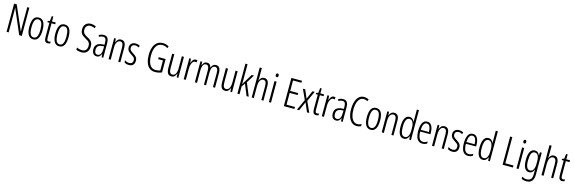

<svg xmlns="http://www.w3.org/2000/svg" viewBox="88 -2608 14044 4697"><g transform="rotate(15 7110.5 -259.5)"><path d="M462 0H396L128 -623H125Q127 -592 128 -560.5Q129 -529 129 -493V0H76V-714H142L410 -98H412Q411 -137 410 -172.5Q409 -208 409 -234V-714H462Z M917 -267Q917 -134 876 -62Q835 10 750 10Q666 10 623.5 -62.5Q581 -135 581 -268Q581 -401 622 -471.5Q663 -542 750 -542Q835 -542 876 -470.5Q917 -399 917 -267ZM636 -268Q636 -155 663.5 -96.5Q691 -38 750 -38Q808 -38 835.5 -94.5Q863 -151 863 -267Q863 -376 837 -435Q811 -494 750 -494Q689 -494 662.5 -436.5Q636 -379 636 -268Z M1133 -38Q1145 -38 1157.5 -41Q1170 -44 1180 -49V-3Q1167 3 1152 6.5Q1137 10 1119 10Q1070 10 1050 -23.5Q1030 -57 1030 -123V-486H980V-517L1031 -532L1046 -657H1084V-532H1178V-486H1084V-126Q1084 -81 1093.5 -59.5Q1103 -38 1133 -38Z M1575 -267Q1575 -134 1534 -62Q1493 10 1408 10Q1324 10 1281.5 -62.5Q1239 -135 1239 -268Q1239 -401 1280 -471.5Q1321 -542 1408 -542Q1493 -542 1534 -470.5Q1575 -399 1575 -267ZM1294 -268Q1294 -155 1321.5 -96.5Q1349 -38 1408 -38Q1466 -38 1493.5 -94.5Q1521 -151 1521 -267Q1521 -376 1495 -435Q1469 -494 1408 -494Q1347 -494 1320.5 -436.5Q1294 -379 1294 -268Z M2160 -191Q2160 -98 2111.5 -44Q2063 10 1979 10Q1943 10 1906 3Q1869 -4 1839 -18V-76Q1869 -60 1906.5 -51.5Q1944 -43 1977 -43Q2040 -43 2072 -83.5Q2104 -124 2104 -187Q2104 -228 2091.5 -254Q2079 -280 2052.5 -300.5Q2026 -321 1984 -343Q1943 -365 1911.5 -389Q1880 -413 1862 -448.5Q1844 -484 1844 -541Q1843 -626 1893 -675Q1943 -724 2021 -724Q2059 -724 2093.5 -714.5Q2128 -705 2152 -693L2133 -643Q2103 -659 2074.5 -665.5Q2046 -672 2022 -672Q1964 -672 1932 -636.5Q1900 -601 1900 -543Q1900 -500 1914 -473Q1928 -446 1954.5 -426.5Q1981 -407 2019 -386Q2065 -362 2096 -336.5Q2127 -311 2143.5 -276.5Q2160 -242 2160 -191Z M2395 -542Q2464 -542 2494.5 -497.5Q2525 -453 2525 -360V0H2484L2477 -84H2475Q2460 -44 2432.5 -17Q2405 10 2356 10Q2314 10 2287.5 -11Q2261 -32 2248.5 -66Q2236 -100 2236 -140Q2236 -219 2281.5 -261Q2327 -303 2411 -310L2472 -315V-358Q2472 -433 2452.5 -464.5Q2433 -496 2389 -496Q2368 -496 2343.5 -489Q2319 -482 2291 -465L2273 -507Q2330 -542 2395 -542ZM2417 -269Q2291 -257 2291 -141Q2291 -88 2311.5 -61Q2332 -34 2370 -34Q2422 -34 2447.5 -83.5Q2473 -133 2473 -216V-274Z M2835 -542Q2894 -542 2925.5 -500Q2957 -458 2957 -370V0H2904V-357Q2904 -428 2884 -461Q2864 -494 2826 -494Q2773 -494 2743 -445.5Q2713 -397 2713 -295V0H2659V-532H2702L2707 -440H2710Q2724 -482 2754.5 -512Q2785 -542 2835 -542Z M3316 -134Q3316 -66 3279.5 -28Q3243 10 3174 10Q3137 10 3107 0.5Q3077 -9 3058 -21V-78Q3079 -61 3109.5 -50.5Q3140 -40 3173 -40Q3216 -40 3239 -64.5Q3262 -89 3262 -133Q3262 -175 3240.5 -198Q3219 -221 3174 -248Q3140 -269 3114.5 -290Q3089 -311 3074 -339Q3059 -367 3059 -407Q3059 -466 3096.5 -504Q3134 -542 3202 -542Q3265 -542 3314 -511L3292 -467Q3252 -495 3202 -495Q3161 -495 3136 -472Q3111 -449 3111 -408Q3111 -370 3132.5 -346.5Q3154 -323 3202 -294Q3235 -273 3260.5 -252Q3286 -231 3301 -203.5Q3316 -176 3316 -134Z M3832 -364H4007V-25Q3966 -7 3921.5 1.5Q3877 10 3835 10Q3747 10 3691 -37.5Q3635 -85 3608 -168Q3581 -251 3581 -357Q3581 -465 3610 -547.5Q3639 -630 3697.5 -677Q3756 -724 3846 -724Q3887 -724 3925 -713.5Q3963 -703 3999 -679L3977 -633Q3944 -655 3911.5 -664.5Q3879 -674 3847 -674Q3741 -674 3689.5 -588.5Q3638 -503 3638 -356Q3638 -265 3659 -194Q3680 -123 3724 -82Q3768 -41 3839 -41Q3870 -41 3899.5 -46.5Q3929 -52 3953 -61V-314H3832Z M4426 -532V0H4384L4379 -92H4375Q4361 -50 4331.5 -20Q4302 10 4251 10Q4185 10 4156.5 -37.5Q4128 -85 4128 -173V-532H4182V-185Q4182 -109 4201.5 -74Q4221 -39 4260 -39Q4316 -39 4344.5 -88Q4373 -137 4373 -240V-532Z M4723 -541Q4733 -541 4745 -539Q4757 -537 4768 -532L4758 -478Q4751 -481 4740.5 -483.5Q4730 -486 4720 -486Q4687 -486 4663.5 -456Q4640 -426 4627.5 -378.5Q4615 -331 4616 -279V0H4562V-532H4604L4612 -427H4615Q4625 -456 4639 -482Q4653 -508 4673.5 -524.5Q4694 -541 4723 -541Z M5238 -542Q5296 -542 5326 -499.5Q5356 -457 5356 -367V0H5303V-359Q5303 -432 5282 -463Q5261 -494 5226 -494Q5178 -494 5153 -447.5Q5128 -401 5128 -319V0H5075V-352Q5075 -433 5054 -463.5Q5033 -494 4999 -494Q4961 -494 4939 -468.5Q4917 -443 4908 -401Q4899 -359 4899 -309V0H4845V-532H4887L4893 -446H4897Q4910 -484 4936.5 -513Q4963 -542 5011 -542Q5059 -542 5084 -513.5Q5109 -485 5116 -446H5121Q5137 -491 5164 -516.5Q5191 -542 5238 -542Z M5786 -532V0H5744L5739 -92H5735Q5721 -50 5691.5 -20Q5662 10 5611 10Q5545 10 5516.5 -37.5Q5488 -85 5488 -173V-532H5542V-185Q5542 -109 5561.5 -74Q5581 -39 5620 -39Q5676 -39 5704.5 -88Q5733 -137 5733 -240V-532Z M5976 -372Q5976 -341 5975 -313Q5974 -285 5973 -255H5975Q5984 -271 5991.5 -284Q5999 -297 6008 -312L6142 -532H6199L6074 -330L6210 0H6154L6038 -285L5976 -198V0H5922V-760H5976Z M6338 -519Q6338 -475 6334 -445H6338Q6351 -483 6381 -512.5Q6411 -542 6459 -542Q6582 -542 6582 -365V0H6529V-354Q6529 -430 6508 -461.5Q6487 -493 6450 -493Q6399 -493 6368.5 -444Q6338 -395 6338 -289V0H6284V-760H6338Z M6747 -732Q6766 -732 6774.5 -719Q6783 -706 6783 -686Q6783 -640 6747 -640Q6729 -640 6719.5 -652.5Q6710 -665 6710 -686Q6710 -706 6719 -719Q6728 -732 6747 -732ZM6773 -532V0H6719V-532Z M7367 0H7098V-714H7367V-664H7153V-399H7355V-349H7153V-51H7367Z M7556 -275 7439 -532H7497L7588 -319L7681 -532H7738L7619 -272L7743 0H7685L7587 -227L7487 0H7430Z M7930 -38Q7942 -38 7954.5 -41Q7967 -44 7977 -49V-3Q7964 3 7949 6.5Q7934 10 7916 10Q7867 10 7847 -23.5Q7827 -57 7827 -123V-486H7777V-517L7828 -532L7843 -657H7881V-532H7975V-486H7881V-126Q7881 -81 7890.5 -59.5Q7900 -38 7930 -38Z M8221 -541Q8231 -541 8243 -539Q8255 -537 8266 -532L8256 -478Q8249 -481 8238.5 -483.5Q8228 -486 8218 -486Q8185 -486 8161.5 -456Q8138 -426 8125.5 -378.5Q8113 -331 8114 -279V0H8060V-532H8102L8110 -427H8113Q8123 -456 8137 -482Q8151 -508 8171.5 -524.5Q8192 -541 8221 -541Z M8458 -542Q8527 -542 8557.5 -497.5Q8588 -453 8588 -360V0H8547L8540 -84H8538Q8523 -44 8495.5 -17Q8468 10 8419 10Q8377 10 8350.5 -11Q8324 -32 8311.5 -66Q8299 -100 8299 -140Q8299 -219 8344.5 -261Q8390 -303 8474 -310L8535 -315V-358Q8535 -433 8515.5 -464.5Q8496 -496 8452 -496Q8431 -496 8406.5 -489Q8382 -482 8354 -465L8336 -507Q8393 -542 8458 -542ZM8480 -269Q8354 -257 8354 -141Q8354 -88 8374.5 -61Q8395 -34 8433 -34Q8485 -34 8510.5 -83.5Q8536 -133 8536 -216V-274Z M8943 -674Q8894 -674 8860 -648Q8826 -622 8804.5 -577Q8783 -532 8773 -475Q8763 -418 8763 -357Q8763 -261 8785.5 -190Q8808 -119 8849.5 -80Q8891 -41 8947 -41Q8979 -41 9005.5 -49.5Q9032 -58 9051 -68V-17Q9030 -4 9002 3Q8974 10 8942 10Q8870 10 8817 -34.5Q8764 -79 8735 -161.5Q8706 -244 8706 -358Q8706 -432 8719.5 -498Q8733 -564 8761.5 -615Q8790 -666 8834.5 -695.5Q8879 -725 8941 -725Q9005 -725 9061 -693L9039 -646Q9016 -660 8991.5 -667Q8967 -674 8943 -674Z M9465 -267Q9465 -134 9424 -62Q9383 10 9298 10Q9214 10 9171.5 -62.5Q9129 -135 9129 -268Q9129 -401 9170 -471.5Q9211 -542 9298 -542Q9383 -542 9424 -470.5Q9465 -399 9465 -267ZM9184 -268Q9184 -155 9211.5 -96.5Q9239 -38 9298 -38Q9356 -38 9383.5 -94.5Q9411 -151 9411 -267Q9411 -376 9385 -435Q9359 -494 9298 -494Q9237 -494 9210.5 -436.5Q9184 -379 9184 -268Z M9753 -542Q9812 -542 9843.5 -500Q9875 -458 9875 -370V0H9822V-357Q9822 -428 9802 -461Q9782 -494 9744 -494Q9691 -494 9661 -445.5Q9631 -397 9631 -295V0H9577V-532H9620L9625 -440H9628Q9642 -482 9672.5 -512Q9703 -542 9753 -542Z M10138 10Q10062 10 10023.5 -59.5Q9985 -129 9985 -262Q9985 -398 10025 -470Q10065 -542 10139 -542Q10185 -542 10217 -514Q10249 -486 10263 -449H10266Q10265 -469 10264.5 -486Q10264 -503 10264 -520V-760H10317V0H10275L10267 -87H10264Q10248 -48 10218 -19Q10188 10 10138 10ZM10149 -37Q10204 -37 10234 -88.5Q10264 -140 10264 -233V-295Q10264 -390 10234.5 -442Q10205 -494 10149 -494Q10094 -494 10067 -434.5Q10040 -375 10040 -262Q10040 -153 10066 -95Q10092 -37 10149 -37Z M10589 -542Q10643 -542 10676 -509Q10709 -476 10724.5 -422Q10740 -368 10740 -305V-263H10482Q10483 -37 10612 -37Q10668 -37 10722 -74V-23Q10697 -7 10668.5 1.5Q10640 10 10608 10Q10545 10 10505.5 -24.5Q10466 -59 10447.5 -121Q10429 -183 10429 -265Q10429 -395 10469 -468.5Q10509 -542 10589 -542ZM10589 -496Q10542 -496 10514.5 -449.5Q10487 -403 10483 -307H10690Q10690 -358 10680 -401Q10670 -444 10647.5 -470Q10625 -496 10589 -496Z M11027 -542Q11086 -542 11117.5 -500Q11149 -458 11149 -370V0H11096V-357Q11096 -428 11076 -461Q11056 -494 11018 -494Q10965 -494 10935 -445.5Q10905 -397 10905 -295V0H10851V-532H10894L10899 -440H10902Q10916 -482 10946.5 -512Q10977 -542 11027 -542Z M11508 -134Q11508 -66 11471.5 -28Q11435 10 11366 10Q11329 10 11299 0.5Q11269 -9 11250 -21V-78Q11271 -61 11301.5 -50.5Q11332 -40 11365 -40Q11408 -40 11431 -64.5Q11454 -89 11454 -133Q11454 -175 11432.5 -198Q11411 -221 11366 -248Q11332 -269 11306.5 -290Q11281 -311 11266 -339Q11251 -367 11251 -407Q11251 -466 11288.5 -504Q11326 -542 11394 -542Q11457 -542 11506 -511L11484 -467Q11444 -495 11394 -495Q11353 -495 11328 -472Q11303 -449 11303 -408Q11303 -370 11324.5 -346.5Q11346 -323 11394 -294Q11427 -273 11452.5 -252Q11478 -231 11493 -203.5Q11508 -176 11508 -134Z M11746 -542Q11800 -542 11833 -509Q11866 -476 11881.5 -422Q11897 -368 11897 -305V-263H11639Q11640 -37 11769 -37Q11825 -37 11879 -74V-23Q11854 -7 11825.5 1.5Q11797 10 11765 10Q11702 10 11662.5 -24.5Q11623 -59 11604.5 -121Q11586 -183 11586 -265Q11586 -395 11626 -468.5Q11666 -542 11746 -542ZM11746 -496Q11699 -496 11671.5 -449.5Q11644 -403 11640 -307H11847Q11847 -358 11837 -401Q11827 -444 11804.5 -470Q11782 -496 11746 -496Z M12137 10Q12061 10 12022.5 -59.5Q11984 -129 11984 -262Q11984 -398 12024 -470Q12064 -542 12138 -542Q12184 -542 12216 -514Q12248 -486 12262 -449H12265Q12264 -469 12263.5 -486Q12263 -503 12263 -520V-760H12316V0H12274L12266 -87H12263Q12247 -48 12217 -19Q12187 10 12137 10ZM12148 -37Q12203 -37 12233 -88.5Q12263 -140 12263 -233V-295Q12263 -390 12233.5 -442Q12204 -494 12148 -494Q12093 -494 12066 -434.5Q12039 -375 12039 -262Q12039 -153 12065 -95Q12091 -37 12148 -37Z M12639 0V-714H12694V-51H12901V0Z M13018 -732Q13037 -732 13045.5 -719Q13054 -706 13054 -686Q13054 -640 13018 -640Q13000 -640 12990.5 -652.5Q12981 -665 12981 -686Q12981 -706 12990 -719Q12999 -732 13018 -732ZM13044 -532V0H12990V-532Z M13314 -542Q13360 -542 13389 -517.5Q13418 -493 13434 -453H13438L13444 -532H13488V20Q13488 128 13442.5 184.5Q13397 241 13298 241Q13232 241 13178 210V158Q13208 175 13236.5 183.5Q13265 192 13297 192Q13365 192 13400 154.5Q13435 117 13435 30V-2Q13435 -21 13435.5 -43.5Q13436 -66 13438 -93H13435Q13418 -46 13386.5 -18Q13355 10 13309 10Q13236 10 13196.5 -58Q13157 -126 13157 -264Q13157 -398 13196.5 -470Q13236 -542 13314 -542ZM13322 -494Q13263 -494 13237.5 -432.5Q13212 -371 13212 -264Q13212 -147 13239 -92.5Q13266 -38 13320 -38Q13360 -38 13385.5 -64Q13411 -90 13423 -134.5Q13435 -179 13435 -233V-300Q13435 -389 13408.5 -441.5Q13382 -494 13322 -494Z M13677 -519Q13677 -475 13673 -445H13677Q13690 -483 13720 -512.5Q13750 -542 13798 -542Q13921 -542 13921 -365V0H13868V-354Q13868 -430 13847 -461.5Q13826 -493 13789 -493Q13738 -493 13707.5 -444Q13677 -395 13677 -289V0H13623V-760H13677Z M14159 -38Q14171 -38 14183.5 -41Q14196 -44 14206 -49V-3Q14193 3 14178 6.5Q14163 10 14145 10Q14096 10 14076 -23.5Q14056 -57 14056 -123V-486H14006V-517L14057 -532L14072 -657H14110V-532H14204V-486H14110V-126Q14110 -81 14119.5 -59.5Q14129 -38 14159 -38Z"/></g></svg>

Font: Noto Sans Gurmukhi ExtraCondensed Light
Style: Regular
Weight: 300
Width: 2
Designer: Jelle Bosma - Monotype Design Team
Foundry: Monotype Imaging Inc.
Version: Version 2.004; ttfautohint (v1.8.4.7-5d5b)